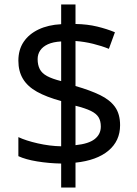

<svg xmlns="http://www.w3.org/2000/svg" viewBox="-20 -779 612 857"><path d="M253 -49Q198 -50 146 -58.5Q94 -67 62 -82V-167Q96 -151 149 -139Q202 -127 253 -126V-328Q187 -346 145 -369.5Q103 -393 82.5 -427Q62 -461 62 -508Q62 -557 85.5 -592Q109 -627 152 -647.5Q195 -668 253 -671V-759H317V-672Q370 -671 413.5 -660.5Q457 -650 493 -635L466 -561Q434 -574 395.5 -583.5Q357 -593 317 -596V-395Q383 -376 427 -354.5Q471 -333 493.5 -301.5Q516 -270 516 -220Q516 -150 464 -106.5Q412 -63 317 -53V58H253ZM317 -131Q376 -137 403 -158.5Q430 -180 430 -214Q430 -239 420 -255.5Q410 -272 385.5 -284Q361 -296 317 -307ZM253 -594Q217 -592 194 -581.5Q171 -571 159.5 -554Q148 -537 148 -515Q148 -489 157.5 -470.5Q167 -452 190 -439.5Q213 -427 253 -417Z"/></svg>

Font: korean115
Style: Regular
Weight: 400
Designer: Monotype Design Team
Foundry: Monotype Imaging Inc.
Version: Version 2.013